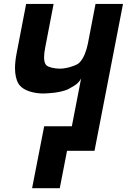

<svg xmlns="http://www.w3.org/2000/svg" viewBox="-20 -780 656 993"><path d="M146 193.4H289.1L326.7 0H468.8L616.2 -759.8H474.1L434.6 -554.7C426.3 -513.2 412.1 -479.5 394 -459.5C387.2 -452.1 380.9 -446.8 359.9 -439C335 -429.7 310.5 -424.8 288.1 -424.8C281.2 -424.8 274.9 -425.3 267.6 -426.3C237.3 -430.2 219.7 -438 214.4 -450.2C210 -458.5 208 -470.2 208 -484.4C208 -498.5 210 -515.1 213.9 -534.7L257.3 -759.8H115.2L65.4 -501.5C60.1 -474.1 57.6 -448.2 57.6 -427.7C57.6 -394.5 64 -366.7 75.2 -348.1C80.1 -339.8 87.9 -330.6 100.6 -322.3C123.5 -307.1 162.1 -296.4 205.6 -296.4L233.9 -297.9C275.9 -300.3 317.4 -309.6 337.4 -321.3L363.3 -336.4C379.4 -345.7 391.1 -358.4 399.4 -374L351.6 -127H208.5Z"/></svg>

Font: Hack
Style: Bold Oblique
Weight: 700
Italic angle: -12°
Monospace: yes
Designer: Christopher Simpkins
Foundry: Christopher Simpkins
Version: Version 2.010